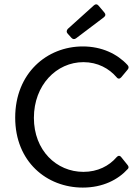

<svg xmlns="http://www.w3.org/2000/svg" viewBox="-20 -850 620 882"><path d="M291 -695.3 307.6 -676.8C313.5 -669.9 321.3 -668 329.1 -673.8L457 -770.5C465.8 -777.3 465.8 -785.2 459 -793L432.6 -824.2C425.8 -832 418.9 -832 411.1 -825.2L292 -717.8C285.2 -710.9 284.2 -702.1 291 -695.3ZM360.4 11.7C452.1 11.7 522.5 -24.4 567.4 -74.2C572.3 -79.1 571.3 -85.9 565.4 -92.8L537.1 -127.9C530.3 -136.7 522.5 -135.7 515.6 -127.9C481.4 -87.9 428.7 -60.5 363.3 -60.5C239.3 -60.5 135.7 -159.2 135.7 -308.6C135.7 -459 239.3 -564.5 363.3 -564.5C428.7 -564.5 481.4 -535.2 515.6 -495.1C522.5 -486.3 530.3 -487.3 537.1 -495.1L566.4 -530.3C572.3 -537.1 572.3 -544.9 565.4 -551.8C518.6 -602.5 447.3 -636.7 360.4 -636.7C195.3 -636.7 49.8 -513.7 49.8 -309.6C49.8 -107.4 194.3 11.7 360.4 11.7Z"/></svg>

Font: Ed Sans Neue
Style: Regular
Weight: 400
Designer: Stephen Hutchings
Version: Version 1.004;PS 001.004;hotconv 1.0.88;makeotf.lib2.5.64775